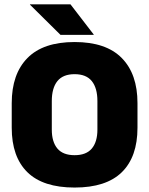

<svg xmlns="http://www.w3.org/2000/svg" viewBox="-20 -847 687 884"><path d="M323.5 16.5Q178 16.5 106 -54.2Q34 -125 34 -259V-372Q34 -506.5 106.5 -580Q179 -653.5 323.5 -653.5Q468 -653.5 540.5 -580Q613 -506.5 613 -372V-259Q613 -125 541 -54.2Q469 16.5 323.5 16.5ZM323.5 -132.5Q377 -132.5 402.8 -163.2Q428.5 -194 428.5 -250V-381.5Q428.5 -441.5 402.8 -473.5Q377 -505.5 323.5 -505.5Q270 -505.5 244.2 -473.5Q218.5 -441.5 218.5 -381.5V-250Q218.5 -194 244.2 -163.2Q270 -132.5 323.5 -132.5ZM304.5 -827 411.5 -688V-686.5H258.5L118 -825.5V-827Z"/></svg>

Font: Anek Latin Medium ExtraBold
Style: Regular
Weight: 800
Version: Version 1.003